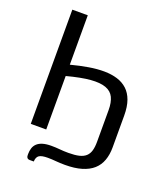

<svg xmlns="http://www.w3.org/2000/svg" viewBox="-164 -823 962 1132"><g transform="rotate(20 317.5 -256.5)"><path d="M188.5 -406.5Q245.5 -421.5 297.8 -430.2Q350 -439 394.8 -438.5Q439.5 -438 476 -426.8Q512.5 -415.5 538.5 -391.5Q564.5 -367.5 578.5 -328.8Q592.5 -290 592.5 -234V-34.5Q592.5 11 579.5 47Q566.5 83 538.8 107.8Q511 132.5 467.5 145.5Q424 158.5 363 158.5Q331 158.5 305.8 156Q280.5 153.5 254.5 153.5Q216 153.5 200.5 164.2Q185 175 184 202.5H159Q151.5 202.5 147.2 200Q143 197.5 140.8 193.5Q138.5 189.5 138 184.2Q137.5 179 137.5 173Q137.5 152.5 143 135.2Q148.5 118 161.5 105.8Q174.5 93.5 196.2 86.8Q218 80 251 80Q278 80 303.2 82.5Q328.5 85 358.5 85Q398 85 424.5 78.8Q451 72.5 466.5 58.2Q482 44 488.5 21.2Q495 -1.5 495 -34.5V-234Q495 -281 480.2 -311.8Q465.5 -342.5 430 -355.5Q394.5 -368.5 335.8 -363.8Q277 -359 188.5 -335.5V0H91.5V-716.5H188.5Z"/></g></svg>

Font: Lato
Style: Regular
Weight: 400
Designer: Lukasz Dziedzic with Adam Twardoch and Botio Nikoltchev
Foundry: tyPoland Lukasz Dziedzic
Version: Version 2.015; 2015-08-06; http://www.latofonts.com/